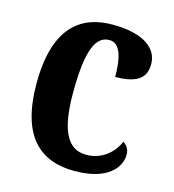

<svg xmlns="http://www.w3.org/2000/svg" viewBox="-89 -623 640 708"><g transform="rotate(15 231.0 -269.0)"><path d="M258 10C386 10 429 -50 429 -98C429 -117 420 -132 405 -141C385 -95 343 -59 284 -59C210 -59 179 -130 179 -267C179 -439 210 -490 259 -490C302 -490 314 -432 314 -364C409 -364 430 -400 430 -444C430 -503 376 -548 255 -548C135 -548 40 -481 40 -266C40 -63 128 10 258 10Z"/></g></svg>

Font: Noto Serif Myanmar Condensed
Style: Bold
Weight: 700
Width: 3
Designer: Ben Mitchell and the Monotype Design Team
Foundry: Monotype Imaging Inc.
Version: Version 2.106